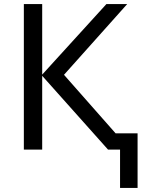

<svg xmlns="http://www.w3.org/2000/svg" viewBox="-20 -734 710 942"><path d="M604 -714 294 -367 547 -80H655V188H569V0H510L187 -362V0H97V-714H187V-368L502 -714Z"/></svg>

Font: Noto IKEA Latin
Style: Regular
Weight: 400
Designer: Monotype Design Team
Foundry: Monotype Imaging Inc.
Version: Version 1.0